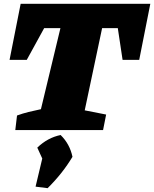

<svg xmlns="http://www.w3.org/2000/svg" viewBox="-20 -680 806 1004"><path d="M766 -660 708 -367H621L596 -533H514L423 -103L535 -81L519 0H60L69 -76Q99 -87 129.5 -94.5Q160 -102 194 -109L296 -533H211L120 -367H30L88 -660ZM166 296 201 149 175 92Q229 40 297 26Q345 73 359 140Q307 227 229 304Z"/></svg>

Font: Piazzolla SC Black
Style: Italic
Weight: 900
Italic angle: -11.3°
Designer: Juan Pablo del Peral
Foundry: Huerta Tipografica
Version: Version 1.330